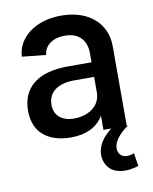

<svg xmlns="http://www.w3.org/2000/svg" viewBox="-81 -578 659 828"><g transform="rotate(-10 249.0 -164.0)"><path d="M338 -336V-296H233C107 -296 32 -242 32 -137C32 -31 109 8 195 8C260 8 310 -15 338 -62V0H372C319 41 302 86 312 128C332 203 419 194 459 179L450 122C420 135 388 130 381 99C374 66 402 30 445 0H440V-349C440 -447 366 -517 243 -517C132 -517 51 -457 46 -372L151 -361C154 -402 191 -429 244 -429C307 -429 338 -391 338 -336ZM136 -145C136 -203 182 -232 250 -232H338V-164C338 -102 282 -70 222 -70C173 -70 136 -95 136 -145Z"/></g></svg>

Font: Vanilla Cream DemiBold
Style: Regular
Weight: 600
Designer: Jeremy Tribby, Jinavaṁso
Foundry: Tribby Type
Version: Version 1.422;Glyphs 3.1.2 (3151)